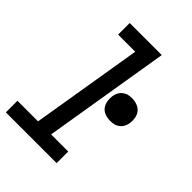

<svg xmlns="http://www.w3.org/2000/svg" viewBox="-222 -835 936 936"><g transform="rotate(45 246.0 -367.5)"><path d="M342 0H-8V-80H134L229 -655H111V-735H332L224 -80H342ZM380 -330Q362 -330 344.5 -336.5Q327 -343 317 -356.5Q307 -370 304 -388.5Q301 -407 304 -426Q306 -438 312.5 -450Q319 -462 330.5 -470.5Q342 -479 354 -481.5Q366 -484 379 -484Q397 -484 414.5 -477.5Q432 -471 442.5 -457.5Q453 -444 456 -425.5Q459 -407 456 -388Q454 -376 447.5 -364Q441 -352 429.5 -343.5Q418 -335 405.5 -332.5Q393 -330 380 -330Z"/></g></svg>

Font: Iosevka Medium Oblique
Style: Regular
Weight: 500
Italic angle: -9°
Monospace: yes
Designer: Belleve Invis
Foundry: Belleve Invis
Version: Version 32.5.0; ttfautohint (v1.8.4)